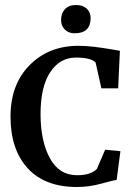

<svg xmlns="http://www.w3.org/2000/svg" viewBox="-20 -739 527 767"><path d="M278 -606Q254 -606 239 -621Q224 -636 224 -659Q224 -686 239.5 -702.5Q255 -719 284 -719Q311 -719 326.5 -704.5Q342 -690 342 -667Q342 -606 278 -606ZM287 8Q159 8 90.5 -67Q22 -142 22 -273Q22 -402 98.5 -479Q175 -556 293 -556Q324 -556 356.5 -552Q389 -548 422 -542.5Q455 -537 459 -536L452 -386H385L362 -489Q344 -509 283 -509Q219 -509 180.5 -450.5Q142 -392 142 -283Q142 -176 179 -107.5Q216 -39 288 -39Q342 -39 367 -64L400 -141L461 -135L446 -20Q433 -19 385 -5.5Q337 8 287 8Z"/></svg>

Font: Aikya SemiBold
Style: Regular
Weight: 600
Designer: Neelakash Kshetrimayum (Latin subset based on Merriweather by Eben Sorkin)
Foundry: Brand New Type
Version: Version 1.00 b005